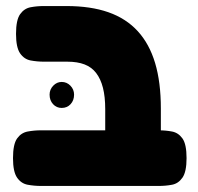

<svg xmlns="http://www.w3.org/2000/svg" viewBox="-20 -606 656 635"><path d="M420 9Q376 9 356.5 -3.5Q337 -16 332.5 -36Q328 -56 328 -77V-245Q328 -286 320.5 -315.5Q313 -345 298 -364.5Q283 -384 259.5 -393Q236 -402 203 -402H126Q103 -402 81.5 -406Q60 -410 46.5 -429.5Q33 -449 33 -494Q33 -540 46.5 -559Q60 -578 81 -582Q102 -586 125 -586H200Q280 -586 338.5 -565.5Q397 -545 435.5 -503Q474 -461 493 -397.5Q512 -334 512 -247V-84Q512 -61 508 -39.5Q504 -18 485 -4.5Q466 9 420 9ZM116 9Q93 9 71.5 5Q50 1 36.5 -18.5Q23 -38 23 -83Q23 -129 36.5 -148Q50 -167 71.5 -171Q93 -175 115 -175H505Q528 -175 549 -171Q570 -167 583.5 -148Q597 -129 597 -83Q597 -38 583.5 -18.5Q570 1 549 5Q528 9 504 9ZM184 -249Q167 -249 155.5 -261.5Q144 -274 144 -293Q144 -310 156 -322.5Q168 -335 184 -335Q201 -335 213 -322.5Q225 -310 225 -293Q225 -274 213.5 -261.5Q202 -249 184 -249Z"/></svg>

Font: Fredoka
Style: Bold
Weight: 700
Designer: Ben Nathan
Foundry: Milena B. Brandão, Ben Nathan
Version: Version 2.001